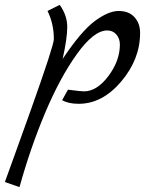

<svg xmlns="http://www.w3.org/2000/svg" viewBox="-88 -426 623 788"><path d="M487 -291Q487 -183 409.5 -91.5Q332 0 235 0Q192 0 167 -15L191 -58Q244 -51 256 -51Q310 -51 357 -114Q404 -177 404 -243Q404 -268 389.5 -284.5Q375 -301 352 -301Q297 -301 227.5 -204Q158 -107 97.5 36.5Q37 180 -8 342L-68 321Q-66 315 -30.5 217.5Q5 120 39 24Q133 -240 133 -265Q133 -329 107 -381L157 -406Q188 -363 188 -315.5Q188 -268 169 -184Q245 -298 301 -339.5Q357 -381 399 -381Q441 -381 464 -355.5Q487 -330 487 -291Z"/></svg>

Font: Marck Script
Style: Regular
Weight: 400
Designer: Denis Masharov, Marck Fogel
Foundry: Denis Masharov
Version: Version 1.002